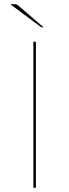

<svg xmlns="http://www.w3.org/2000/svg" viewBox="-20 -900 332 920"><path d="M47 -880Q55.5 -880 59.5 -878.5Q63.5 -877 68 -873L189 -769H183Q178.5 -769 174 -772L29 -880ZM152 0H140V-700H152Z"/></svg>

Font: Lato TR Hairline
Style: Regular
Weight: 250
Designer: Lukasz Dziedzic
Foundry: Lukasz Dziedzic
Version: Version 1.104 2013